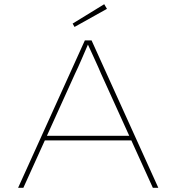

<svg xmlns="http://www.w3.org/2000/svg" viewBox="-20 -892 838 912"><path d="M66 0 383 -700H415L732 0H706L460 -542Q455 -554 447.5 -571Q440 -588 431 -607.5Q422 -627 412.5 -648Q403 -669 394 -688H401Q394 -672 385.5 -652Q377 -632 368 -611.5Q359 -591 351 -573Q343 -555 336 -541L91 0ZM180 -225 190 -247H610L620 -225ZM334 -764 325 -780 475 -872 488 -850Z"/></svg>

Font: Lexend Mega Thin
Style: Regular
Weight: 250
Version: Version 1.007